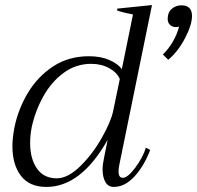

<svg xmlns="http://www.w3.org/2000/svg" viewBox="-20 -728 778 758"><path d="M29 -151Q29 -183 37 -225Q52 -298 90.5 -362Q129 -426 190 -466Q251 -506 331 -506Q378 -506 412 -491Q446 -476 461 -455L505 -671Q462 -679 442 -687L443 -694L580 -708L452 -82Q448 -66 448 -51Q448 -26 465 -26Q484 -26 514 -66Q544 -106 556 -145L573 -136Q549 -73 511 -31.5Q473 10 429 10Q407 10 396 -9.5Q385 -29 385 -59Q385 -78 390 -101L405 -176Q300 10 163 10Q96 10 62.5 -34Q29 -78 29 -151ZM623 -513Q645 -534 662 -563Q679 -592 687 -623Q681 -621 675 -621Q660 -621 651 -630Q642 -639 642 -653Q642 -679 658 -693Q674 -707 696 -707Q738 -707 738 -665Q738 -629 709.5 -575.5Q681 -522 644 -492ZM427 -291 453 -416Q442 -442 411 -459Q380 -476 340 -476Q280 -476 231.5 -440.5Q183 -405 151 -347.5Q119 -290 105 -225Q99 -194 99 -163Q99 -101 126 -62.5Q153 -24 204 -24Q248 -24 297 -72Q346 -120 382.5 -185Q419 -250 427 -291Z"/></svg>

Font: Trirong Light
Style: Italic
Weight: 300
Italic angle: -12°
Designer: Katatrad Team
Foundry: CadsonDemak
Version: Version 1.001